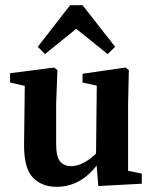

<svg xmlns="http://www.w3.org/2000/svg" viewBox="-20 -710 591 742"><path d="M199 12Q141 12 106.5 -24.5Q72 -61 73 -152L76 -398L103 -372L19 -391V-427L189 -449L202 -439L197 -310V-154Q197 -105 212 -86.5Q227 -68 255 -68Q285 -68 317 -89Q349 -110 374 -141L392 -103H376Q306 12 199 12ZM360 9 351 -99 354 -379 299 -391V-425L465 -449L478 -439L475 -310V-50L528 -39V0ZM396 -501 232 -633H317L154 -501L126 -529L251 -690H299L425 -529Z"/></svg>

Font: Lisu Bosa Black
Style: Regular
Weight: 900
Designer: David Morse, Annie Olsen, Victor Gaultney, Frank Grießhammer (Latin)
Foundry: SIL International
Version: Version 2.000